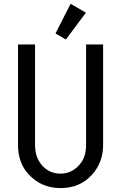

<svg xmlns="http://www.w3.org/2000/svg" viewBox="-20 -962 626 992"><path d="M73.2 -732.4H161.1V-211.9Q161.1 -152.8 192.9 -112.8Q231 -64.9 293 -64.9Q352.5 -64.9 393.1 -113.8Q424.8 -151.9 424.8 -211.9V-732.4H512.7V-211.9Q512.7 -122.6 454.6 -58.6Q392.6 9.8 293 9.8Q194.8 9.8 129.9 -59.1Q73.2 -118.7 73.2 -211.9ZM344.7 -942.4 423.8 -896.5 320.3 -757.8 266.6 -789.1Z"/></svg>

Font: Consola Mono
Style: Book
Weight: 400
Monospace: yes
Version: Version 2.001